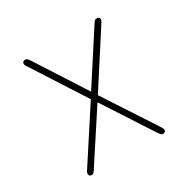

<svg xmlns="http://www.w3.org/2000/svg" viewBox="-144 -764 908 913"><g transform="rotate(-30 309.5 -307.0)"><path d="M107 9.5Q100.5 9.5 96.5 6Q92.5 2.5 92.5 -4.5Q92.5 -7.5 94 -12Q95.5 -16.5 99 -21.5L283.5 -305L94.5 -598.5Q92.5 -601.5 91.8 -604.5Q91 -607.5 91 -611Q91 -617 95.5 -620.5Q100 -624 106.5 -624Q111.5 -624 115 -621.8Q118.5 -619.5 122 -615.2Q125.5 -611 129.5 -604.5L302.5 -335.5L476.5 -604.5Q483 -614.5 487 -619.2Q491 -624 500.5 -624Q507 -624 511 -620.8Q515 -617.5 515 -611Q515 -604.5 511.5 -599L322 -305L507 -21.5Q510.5 -16.5 512.2 -12Q514 -7.5 514 -4.5Q514 3 509.5 6.2Q505 9.5 499 9.5Q492 9.5 487.8 4.8Q483.5 0 476.5 -10L303.5 -276.5L129.5 -10Q123 0.5 118.5 5Q114 9.5 107 9.5Z"/></g></svg>

Font: Sono ExtraLight
Style: Regular
Weight: 200
Designer: Tyler Finck
Foundry: Tyler Finck
Version: Version 2.112